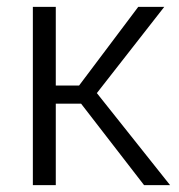

<svg xmlns="http://www.w3.org/2000/svg" viewBox="-20 -541 524 561"><path d="M384 -521H460L263 -269L477 0H401L217 -238H143V0H76V-521H143V-291H211Z"/></svg>

Font: Boldmen
Style: Regular
Weight: 400
Designer: Matt McInerney, Pablo Impallari, Rodrigo Fuenzalida
Foundry: LIVING CONCEPT
Version: Version 1.000